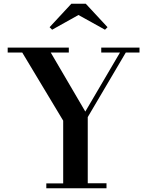

<svg xmlns="http://www.w3.org/2000/svg" viewBox="-20 -1004 790 1024"><path d="M227 0V-26H317V-360.5L98.5 -724H21V-750H347V-724H250.5L435 -409L620 -724H520V-750H724V-724H651L448 -379.5V-26.5H548V0ZM258 -845.5 244.5 -859 360.5 -984H437.5L553.5 -859L540 -845.5L398.5 -924Z"/></svg>

Font: Bodoni Moda SC 9pt SemiBold
Style: Regular
Weight: 600
Designer: Owen Earl
Foundry: indestructible type
Version: Version 2.005